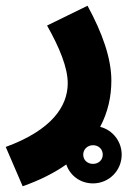

<svg xmlns="http://www.w3.org/2000/svg" viewBox="-56 -419 470 669"><path d="M268 220C324 220 368 175 368 120C368 74 337 34 293 23C320 -28 332 -82 332 -138C332 -217 300 -305 249 -399L108 -330C152 -252 180 -183 180 -129C180 -49 125 34 -36 93L23 230C83 209 134 183 175 154C188 193 224 220 268 220ZM268 152C249 152 234 139 234 120C234 101 249 87 268 87C287 87 302 100 302 120C302 139 287 152 268 152Z"/></svg>

Font: Noto Sans Arabic UI SemiCondensed Extra
Style: Regular
Weight: 800
Width: 4
Designer: Nadine Chahine - Monotype Design Team
Foundry: Monotype Imaging Inc.
Version: Version 1.900